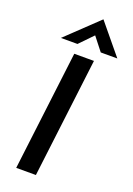

<svg xmlns="http://www.w3.org/2000/svg" viewBox="-179 -1035 761 1100"><g transform="rotate(20 201.0 -485.0)"><path d="M161 -728H281L192 0H72ZM301 -787 228 -880 257 -888 159 -787H58L250 -970H251L402 -787Z"/></g></svg>

Font: Josefin Sans Thin SemiBold
Style: Italic
Weight: 600
Italic angle: -7°
Version: Version 2.000